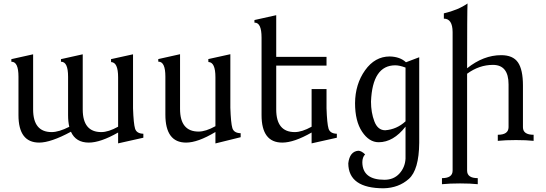

<svg xmlns="http://www.w3.org/2000/svg" viewBox="-20 -793 3075 1081"><path d="M645 14.2V-46.9Q545.9 9.8 480 9.8Q406.7 9.8 379.4 -51.3Q266.1 9.8 200.7 9.8Q84 9.8 84 -145V-361.3Q84 -445.3 45.4 -445.3H43.9V-460L166.5 -487.3V-176.8Q166.5 -49.3 271 -49.3Q311 -49.3 370.1 -79.1Q363.3 -107.4 363.3 -145V-361.3Q363.3 -445.3 324.7 -445.3H323.2V-460L445.8 -487.3V-176.8Q445.8 -49.3 550.3 -49.3Q590.3 -49.3 645 -79.6V-357.4Q645 -442.9 605.5 -443.4L605 -460L729 -487.3V-183.1Q731.9 -96.7 740.5 -68.8Q749 -41 787.1 -40V-17.6Z M1192.9 14.6V-49.8Q1093.8 9.8 1027.8 9.8Q911.1 9.8 911.1 -147.9V-361.8Q911.1 -445.8 872.6 -445.8H871.1V-460.4L993.7 -487.8V-179.7Q993.7 -52.2 1098.1 -52.2Q1138.2 -52.2 1192.9 -82.5V-357.9Q1192.9 -443.4 1153.3 -443.8L1152.8 -460.4L1276.9 -487.8V-186Q1279.8 -99.6 1288.3 -71.8Q1296.9 -43.9 1335 -43V-20.5Z M1734.4 14.2V-46.9Q1635.3 9.8 1569.3 9.8Q1452.6 9.8 1452.6 -145V-581.5Q1452.6 -665.5 1414.1 -665.5H1412.6V-680.2L1535.2 -707.5V-472.7H1818.4V-423.8H1535.2V-176.8Q1535.2 -49.3 1639.6 -49.3Q1679.7 -49.3 1734.4 -79.6V-291.5H1818.4V-183.1Q1821.3 -96.7 1829.8 -68.8Q1838.4 -41 1876.5 -40V-17.6Z M2148.9 -59.6Q2213.9 -64.5 2263.2 -109.9V-412.6Q2229 -425.3 2205.6 -425.3Q2076.7 -425.3 2068.8 -220.7Q2068.8 -159.2 2087.9 -109.4Q2106.9 -59.6 2148.9 -59.6ZM2140.1 267.1Q1941.9 267.1 1940.9 126.5Q1948.7 60.1 1997.1 55.7Q2014.6 55.7 2035.6 76.2Q2020 92.3 2020 121.1Q2021.5 219.2 2144.5 219.2Q2196.8 219.2 2228.8 184.1Q2260.7 148.9 2263.2 100.1V-80.1Q2194.8 7.8 2111.8 7.8Q2058.1 7.8 2018.6 -51.5Q1979 -110.8 1979 -212.4Q1980 -319.3 2035.4 -397.2Q2090.8 -475.1 2174.3 -475.1Q2232.9 -473.6 2265.6 -442.4L2340.3 -470.7V11.2Q2338.9 163.6 2281.7 214.4Q2224.6 265.1 2140.1 267.1Z M2669.9 244.1Q2629.4 239.7 2570.3 239.7Q2511.2 239.7 2468.3 244.1V210Q2528.3 210 2528.3 167.5V-612.8Q2527.8 -688 2479 -688V-717.8Q2559.1 -736.3 2612.3 -773.4Q2609.9 -727.1 2609.9 -408.7Q2702.1 -482.4 2801.8 -482.4Q2868.2 -482.4 2896.2 -441.7Q2924.3 -400.9 2924.3 -311.5V-76.7Q2924.3 -34.2 2984.4 -34.2V0Q2943.8 -4.4 2884.8 -4.4Q2825.7 -4.4 2782.7 0V-34.2Q2842.8 -34.2 2843.3 -76.7V-317.9Q2843.3 -427.7 2755.4 -427.7Q2678.2 -427.7 2609.9 -377.9V167.5Q2609.9 210 2669.9 210Z"/></svg>

Font: Kelvinch
Style: Regular
Weight: 400
Designer: Paul James MIller
Foundry: High-Logic / Made with FontCreator
Version: Version 3.30 September 23, 2016